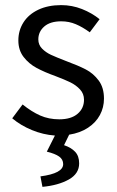

<svg xmlns="http://www.w3.org/2000/svg" viewBox="-20 -518 458 751"><path d="M219.7 -434.6Q176.3 -434.6 153.1 -414.3Q129.9 -394 129.9 -363.8Q129.9 -342.8 144.5 -327.9Q159.2 -313 179.2 -303.7Q199.2 -294.4 238.3 -279.3Q286.1 -261.7 315.7 -246.3Q345.2 -231 366 -203.1Q386.7 -175.3 386.7 -132.3Q386.7 -97.7 370.8 -68.1Q355 -38.6 324.2 -18.3Q293.5 2 250.5 8.8L230.5 49.8Q258.3 59.1 273.9 75.7Q289.6 92.3 289.6 121.1Q289.6 161.6 248.8 184.3Q208 207 146 212.9L138.2 171.9Q227.1 160.2 227.1 124Q227.1 105.5 211.2 94.2Q195.3 83 163.1 75.2L194.8 12.2Q148.4 8.8 104.7 -9.3Q61 -27.3 27.8 -55.2L68.4 -109.4Q103.5 -81.1 137.2 -66.2Q170.9 -51.3 211.9 -51.3Q258.3 -51.3 283.4 -72.8Q308.6 -94.2 308.6 -127.9Q308.6 -151.4 293 -168.2Q277.3 -185.1 255.4 -195.8Q233.4 -206.5 197.3 -220.2Q153.8 -235.8 123.3 -252.2Q92.8 -268.6 72.3 -295.2Q51.8 -321.8 51.8 -359.9Q51.8 -398.9 71.8 -430.4Q91.8 -461.9 129.9 -480Q168 -498 219.2 -498Q261.7 -498 300.5 -482.7Q339.4 -467.3 369.6 -442.9L331.1 -391.6Q303.2 -412.1 276.6 -423.3Q250 -434.6 219.7 -434.6Z"/></svg>

Font: Varta
Style: Regular
Weight: 400
Designer: Joana Correia, Viktoriya Grabowska, Eben Sorkin
Foundry: Sorkin Type
Version: Version 1.002; ttfautohint (v1.3) -l 8 -r 24 -G 200 -x 12 -H